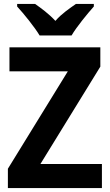

<svg xmlns="http://www.w3.org/2000/svg" viewBox="-20 -954 558 974"><path d="M181 -774H343C368 -817 423 -884 456 -921V-934H365C334 -912 293 -885 261 -848C228 -884 188 -913 158 -934H67V-921C101 -884 156 -816 181 -774ZM497 0V-122H185L489 -616V-714H28V-592H324L20 -98V0Z"/></svg>

Font: Noto Sans Malayalam SemiCondensed
Style: Bold
Weight: 700
Width: 4
Designer: Jelle Bosma - Monotype Design Team
Foundry: Monotype Imaging Inc.
Version: Version 2.104